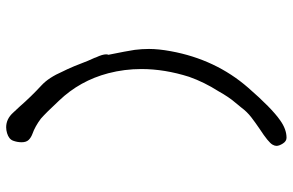

<svg xmlns="http://www.w3.org/2000/svg" viewBox="-184 -662 954 626"><g transform="rotate(90 293.0 -349.0)"><path d="M395 107.9Q367.7 107.9 347.2 85L328.1 64.5Q294.9 26.4 257.8 -7.8Q232.9 -30.8 212.9 -76.7Q209.5 -84.5 205.6 -91.8Q195.3 -114.3 187 -136.5Q178.7 -158.7 168.9 -179.7L167 -185.1Q157.2 -206.1 157.2 -217.8Q157.2 -221.7 158.2 -224.6L158.7 -225.1Q146.5 -285.2 142.6 -311Q139.6 -335 139.6 -357.9Q139.6 -389.2 147 -429.2Q173.8 -575.2 265.6 -680.7Q332.5 -757.8 372.6 -785.6Q401.4 -806.2 429.2 -806.2Q440.4 -806.2 448 -794.2Q455.6 -782.2 455.6 -773.4Q455.6 -767.6 451.7 -760.7Q444.3 -747.1 399.9 -718.3Q380.4 -705.1 362.3 -691.2Q344.2 -677.2 330.6 -658.7L314.9 -639.6Q296.9 -619.1 277.3 -584Q248 -538.1 230.5 -488.8Q205.1 -408.7 205.1 -333Q205.1 -277.8 218.8 -225.1Q243.2 -132.3 308.1 -64.5Q347.7 -22 366.7 -5.4Q392.1 13.7 417 22.5Q428.7 26.9 436.3 34.7Q443.8 42.5 443.8 57.6Q443.8 71.8 438.7 85.4Q433.6 99.1 414.1 105Q404.3 107.9 395 107.9Z"/></g></svg>

Font: X Typewriter
Style: Regular
Weight: 400
Monospace: yes
Designer: GGBot
Version: 0.50